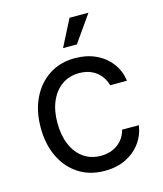

<svg xmlns="http://www.w3.org/2000/svg" viewBox="-113 -832 789 929"><g transform="rotate(-15 281.0 -368.0)"><path d="M297.9 11.7Q221.7 11.7 166.3 -24.7Q110.8 -61 80.8 -124.5Q50.8 -188 50.8 -269.5Q50.8 -353 81.5 -416.7Q112.3 -480.5 167.7 -516.6Q223.1 -552.7 296.9 -552.7Q354.5 -552.7 400.6 -531.5Q446.8 -510.3 476.3 -471.7Q505.9 -433.1 512.7 -381.8H428.7Q422.4 -406.7 405.8 -428.7Q389.2 -450.7 362.1 -464.1Q335 -477.5 297.9 -477.5Q249 -477.5 212.4 -452.1Q175.8 -426.8 155.3 -380.6Q134.8 -334.5 134.8 -272.5Q134.8 -209.5 154.8 -162.4Q174.8 -115.2 211.7 -89.4Q248.5 -63.5 297.9 -63.5Q347.2 -63.5 382.3 -89.1Q417.5 -114.7 428.7 -159.2H512.7Q505.9 -110.8 477.8 -72.3Q449.7 -33.7 404.1 -11Q358.4 11.7 297.9 11.7ZM254.9 -614.3 323.2 -748H418L324.2 -614.3Z"/></g></svg>

Font: GitLab Sans
Style: Regular
Weight: 400
Designer: Rasmus Andersson
Foundry: Modifications by GitLab B.V., manufactured by rsms
Version: Version 4.000;git-c8fb6b7